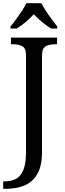

<svg xmlns="http://www.w3.org/2000/svg" viewBox="-31 -951 408 1211"><path d="M-11 240V193H-2Q41 193 71 176.5Q101 160 117 119.5Q133 79 133 9V-604Q133 -648 108.5 -660Q84 -672 51 -672H38V-714H329V-672H316Q282 -672 258 -659.5Q234 -647 234 -600V8Q234 97 203.5 148Q173 199 121.5 219.5Q70 240 6 240ZM35 -784Q51 -803 70 -829Q89 -855 107 -882Q125 -909 135 -931H230Q241 -909 258.5 -882Q276 -855 295.5 -829Q315 -803 330 -784V-771H291Q263 -788 234 -812.5Q205 -837 182 -861Q160 -837 131.5 -812.5Q103 -788 74 -771H35Z"/></svg>

Font: NotoSerif-Regular
Style: Regular
Weight: 400
Designer: Monotype Design Team
Foundry: Monotype Imaging Inc.
Version: Version 2.007; ttfautohint (v1.8) -l 8 -r 50 -G 200 -x 14 -D